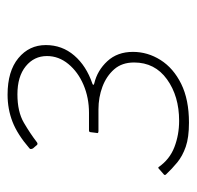

<svg xmlns="http://www.w3.org/2000/svg" viewBox="-26 -871 519 507"><g transform="rotate(-90 233.5 -617.5)"><path d="M95 -790Q94 -792 93.5 -794.5Q93 -797 95 -799Q132 -831 165.5 -844Q199 -857 237 -857Q299 -857 333.5 -828.5Q368 -800 368 -756Q368 -713 340.5 -681Q313 -649 266 -633Q263 -632 263 -630.5Q263 -629 267 -628Q301 -620 325.5 -593.5Q350 -567 350 -526Q350 -487 328.5 -453Q307 -419 265.5 -398.5Q224 -378 163 -378Q124 -378 99.5 -386.5Q75 -395 58 -409Q41 -423 26 -439Q24 -442 26 -444L42 -458Q44 -460 46 -458Q66 -429 98.5 -416.5Q131 -404 168 -404Q233 -404 277.5 -436Q322 -468 322 -523Q322 -555 304 -575.5Q286 -596 258 -606.5Q230 -617 198 -617H141Q134 -617 136 -622L138 -638Q138 -642 143 -642H189Q229 -642 263 -656.5Q297 -671 318 -696.5Q339 -722 339 -753Q339 -787 312 -809Q285 -831 238 -831Q192 -831 163 -814Q134 -797 112 -780Q106 -775 102 -782L95 -790Z"/></g></svg>

Font: Libre Franklin Thin Thin
Style: Italic
Weight: 250
Italic angle: -8°
Version: Version 3.000